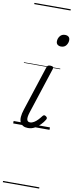

<svg xmlns="http://www.w3.org/2000/svg" viewBox="-149 -1036 629 1561"><g transform="rotate(10 165.5 -255.0)"><path d="M124 16Q77 16 59.5 -19Q42 -54 66 -126L186 -494Q190 -506 196 -510.5Q202 -515 216 -515Q232 -515 238 -509Q244 -503 240 -491L116 -111Q103 -70 107.5 -51Q112 -32 133 -32Q149 -32 165.5 -42Q182 -52 197 -68Q212 -84 223 -99Q228 -106 234.5 -108.5Q241 -111 250 -105Q261 -98 262 -91Q263 -84 258 -76Q245 -54 224.5 -33Q204 -12 179 2Q154 16 124 16ZM274 -683Q257 -683 245.5 -692Q234 -701 234 -719Q234 -743 249 -762.5Q264 -782 291 -782Q309 -782 320 -773Q331 -764 331 -745Q331 -722 316.5 -702.5Q302 -683 274 -683ZM0 475H300V485H0ZM0 -20H300V0H0ZM0 -505H300V-500H0ZM0 -995H300V-985H0Z"/></g></svg>

Font: Playwrite SK Guides
Style: Regular
Weight: 400
Designer: Veronika Burian, José Scaglione
Foundry: TypeTogether
Version: Version 1.003